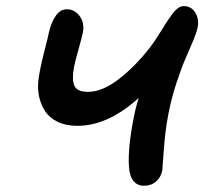

<svg xmlns="http://www.w3.org/2000/svg" viewBox="-20 -657 669 621"><path d="M445.8 -56.2Q423.8 -56.2 411.1 -72.5Q398.4 -88.9 397 -120.1Q393.1 -182.6 415 -288.1Q417 -301.3 428.2 -339.8Q329.1 -250 230 -250Q192.9 -250 166 -263.2Q139.2 -276.4 125.5 -298.1Q111.8 -319.8 106.4 -344.7Q101.1 -369.6 104 -396Q107.4 -427.7 121.8 -484.4Q136.2 -541 138.2 -551.8Q145 -583 159.7 -605Q174.3 -627 196.8 -627Q221.2 -627 237.5 -605.2Q253.9 -583.5 248 -551.8Q245.1 -537.1 233.9 -497.3Q222.7 -457.5 219.2 -439Q211.9 -400.4 220.5 -380.1Q229 -359.9 264.2 -359.9Q310.5 -359.9 363.3 -400.4Q416 -440.9 463.9 -502Q481.4 -524.4 504.6 -562.5Q527.8 -600.6 543.2 -618.9Q558.6 -637.2 574.2 -637.2Q598.6 -637.2 611.6 -616.2Q624.5 -595.2 619.1 -567.9Q616.2 -552.7 604.7 -525.1Q593.3 -497.6 580.3 -468.3Q567.4 -439 551.3 -390.4Q535.2 -341.8 524.9 -290Q514.2 -234.4 509.8 -172.1Q505.4 -109.9 504.9 -106Q500.5 -83.5 484.6 -69.8Q468.8 -56.2 445.8 -56.2Z"/></svg>

Font: Shantell Sans Irregular Bouncy
Style: Italic
Weight: 500
Italic angle: -11.31°
Designer: Stephen Nixon, Anya Danilova, Shantell Martin
Foundry: Arrow Type
Version: Version 1.006;[9816181b4]